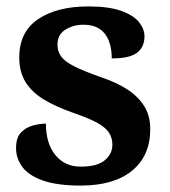

<svg xmlns="http://www.w3.org/2000/svg" viewBox="-20 -568 528 598"><path d="M231 10Q159 10 114.5 -5.5Q70 -21 50 -47.5Q30 -74 30 -107Q30 -140 46 -156Q62 -172 84 -177.5Q106 -183 123 -183Q123 -121 152.5 -85Q182 -49 231 -49Q283 -49 306.5 -69Q330 -89 330 -117Q330 -139 319 -155.5Q308 -172 281 -186.5Q254 -201 207 -217Q153 -236 116 -258.5Q79 -281 59.5 -312.5Q40 -344 40 -389Q40 -469 99 -508.5Q158 -548 255 -548Q318 -548 356.5 -534.5Q395 -521 412.5 -499.5Q430 -478 430 -455Q430 -421 406.5 -403.5Q383 -386 328 -386Q328 -436 306 -463.5Q284 -491 240 -491Q208 -491 183.5 -475.5Q159 -460 159 -429Q159 -408 170.5 -392Q182 -376 212 -361Q242 -346 296 -327Q341 -312 375 -290.5Q409 -269 428.5 -238.5Q448 -208 448 -166Q448 -83 391.5 -36.5Q335 10 231 10Z"/></svg>

Font: Noto Serif Tamil
Style: Bold
Weight: 700
Designer: Indian Type Foundry, Tom Grace, and the Monotype Design Team
Foundry: Monotype Imaging Inc.
Version: Version 2.003